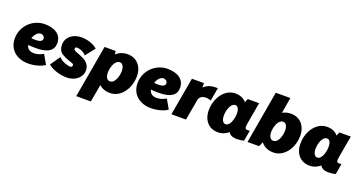

<svg xmlns="http://www.w3.org/2000/svg" viewBox="-46 -1496 4642 2472"><g transform="rotate(20 2275.5 -260.0)"><path d="M289 17C382 17 471 -12 514 -44L442 -170C404 -149 362 -132 313 -132C264 -132 221 -154 210 -208C250 -205 285 -203 316 -203C479 -203 555 -256 555 -356C555 -474 459 -533 323 -533C154 -533 19 -396 19 -229C19 -74 136 17 289 17ZM219 -303C236 -356 272 -400 315 -400C334 -400 369 -387 369 -350C369 -316 335 -300 270 -300C253 -300 236 -301 219 -303Z M819 17C932 17 1022 -56 1022 -152C1022 -249 946 -286 884 -311C841 -329 788 -342 788 -366C788 -384 799 -393 822 -391C868 -386 920 -361 940 -330L1043 -460C992 -509 901 -535 824 -535C706 -535 618 -466 618 -361C618 -302 641 -262 678 -241C793 -176 841 -190 841 -159C841 -141 831 -130 815 -130C762 -130 680 -167 654 -204L560 -67C638 -3 750 17 819 17Z M1017 200H1217L1260 -41C1296 -6 1346 14 1410 14C1558 14 1664 -139 1664 -306C1664 -442 1581 -534 1458 -534C1392 -534 1340 -511 1300 -475L1296 -520H1143ZM1358 -127C1318 -127 1295 -166 1295 -225C1295 -287 1325 -402 1397 -402C1435 -402 1458 -362 1458 -301C1458 -240 1429 -127 1358 -127Z M1971 17C2064 17 2153 -12 2196 -44L2124 -170C2086 -149 2044 -132 1995 -132C1946 -132 1903 -154 1892 -208C1932 -205 1967 -203 1998 -203C2161 -203 2237 -256 2237 -356C2237 -474 2141 -533 2005 -533C1836 -533 1701 -396 1701 -229C1701 -74 1818 17 1971 17ZM1901 -303C1918 -356 1954 -400 1997 -400C2016 -400 2051 -387 2051 -350C2051 -316 2017 -300 1952 -300C1935 -300 1918 -301 1901 -303Z M2248 0H2448L2499 -287C2506 -329 2545 -359 2615 -352C2635 -350 2651 -344 2663 -338L2695 -520H2671C2606 -520 2550 -503 2506 -460L2505 -520H2340Z M3148 12C3182 12 3219 7 3244 -1L3269 -146C3260 -144 3251 -143 3241 -143C3203 -143 3198 -162 3208 -220L3261 -520H3106C3099 -508 3091 -488 3085 -469C3051 -510 3000 -534 2933 -534C2786 -534 2682 -381 2682 -214C2682 -78 2763 14 2885 14C2946 14 2994 -7 3032 -41C3050 -6 3087 12 3148 12ZM2984 -393C3019 -393 3038 -354 3038 -296C3038 -234 3011 -118 2946 -118C2909 -118 2888 -158 2888 -218C2888 -280 2916 -393 2984 -393Z M3291 0H3449C3456 -13 3468 -40 3477 -64C3513 -16 3571 14 3648 14C3796 14 3902 -139 3902 -306C3902 -442 3819 -534 3696 -534C3651 -534 3612 -523 3579 -504L3616 -720H3416ZM3596 -127C3556 -127 3533 -166 3533 -225C3533 -287 3563 -402 3635 -402C3673 -402 3696 -362 3696 -301C3696 -240 3667 -127 3596 -127Z M4404 12C4438 12 4475 7 4500 -1L4525 -146C4516 -144 4507 -143 4497 -143C4459 -143 4454 -162 4464 -220L4517 -520H4362C4355 -508 4347 -488 4341 -469C4307 -510 4256 -534 4189 -534C4042 -534 3938 -381 3938 -214C3938 -78 4019 14 4141 14C4202 14 4250 -7 4288 -41C4306 -6 4343 12 4404 12ZM4240 -393C4275 -393 4294 -354 4294 -296C4294 -234 4267 -118 4202 -118C4165 -118 4144 -158 4144 -218C4144 -280 4172 -393 4240 -393Z"/></g></svg>

Font: Fixel Text 20240404 Black
Style: Italic
Weight: 900
Width: 4
Italic angle: -10°
Designer: AlfaBravo + MacPaw
Foundry: Kyrylo Tkachov, Marchela Mozhyna, Serhii Makarenko, Maria Weinstein, Zakhar Kryvoshyya
Version: Version 1.211;Glyphs 3.2 (3225)